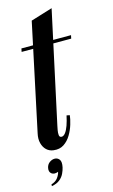

<svg xmlns="http://www.w3.org/2000/svg" viewBox="-124 -687 528 899"><g transform="rotate(-15 140.0 -237.5)"><path d="M119.8 -608.2 224.8 -640.5 108.2 -101Q107 -95.2 104.5 -82.2Q102 -69.2 103.1 -58Q104.2 -46.8 115 -46.8Q124.2 -46.8 133.2 -58.2Q142.2 -69.8 149.6 -90.6Q157 -111.5 162.5 -137.5L177.5 -134.5Q175.8 -117 168.2 -91.8Q160.8 -66.5 146.8 -43Q132.8 -19.5 111.8 -5.6Q90.8 8.2 61.8 4.5Q42 2.2 28.5 -10.5Q15 -23.2 9.5 -44.2Q4 -65.2 10 -91.5ZM182.8 -479 186.2 -495H280L276.5 -479ZM36.2 -479 39.5 -495H102.2L98.8 -479ZM55.7 107.4Q35.9 115.1 23.7 105.9Q11.5 96.7 15.4 77.7Q18.7 61.5 30.8 52.7Q43 43.9 55.9 43.9Q69.8 43.9 78.5 55.2Q87.2 66.6 81.4 93.4Q78.5 106.3 71.4 121.4Q64.3 136.6 49.7 148.5Q35.2 160.4 10.6 164.8L10.5 156.4Q32 149.9 42.6 135.3Q53.2 120.7 55.7 107.4Z"/></g></svg>

Font: Emberly Black
Style: Italic
Weight: 900
Italic angle: -12°
Designer: Rajesh Rajput
Foundry: Rajesh Rajput
Version: Version 1.000